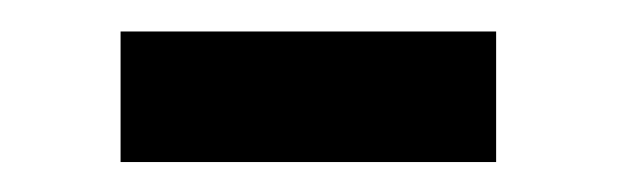

<svg xmlns="http://www.w3.org/2000/svg" viewBox="-20 -290 402 125"><path d="M58.5 -269.5H303V-184.5H58.5Z"/></svg>

Font: Newsreader 16pt SemiBold
Style: Regular
Weight: 600
Designer: Hugues Gentile
Foundry: Production Type
Version: Version 1.003